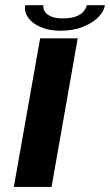

<svg xmlns="http://www.w3.org/2000/svg" viewBox="-20 -736 433 756"><path d="M34.5 0H183L286 -585H138ZM218 -615Q267.5 -615 305 -629.8Q342.5 -644.5 365.8 -667Q389 -689.5 393 -715.5H321.5Q319 -703 309.2 -691Q299.5 -679 279.2 -671.2Q259 -663.5 226.5 -663.5Q197.5 -663.5 180.2 -671.5Q163 -679.5 156 -691.2Q149 -703 151 -715.5H79Q75 -689.5 90.5 -667Q106 -644.5 139 -629.8Q172 -615 218 -615Z"/></svg>

Font: Anybody ExtraExpanded Medium
Style: Italic
Weight: 500
Width: 8
Italic angle: -10°
Version: Version 1.113;gftools[0.9.25]